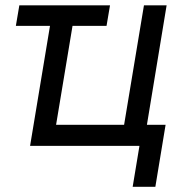

<svg xmlns="http://www.w3.org/2000/svg" viewBox="-20 -556 695 732"><path d="M399.4 -535.6 386.2 -457.5H40.5L53.7 -535.6ZM94.7 0 183.6 -535.6H269.5L193.8 -80.1H453.1L528.8 -535.6H615.2L526.9 0ZM485.8 156.2 511.7 0H475.1L488.3 -80.1H611.3L572.3 156.2Z"/></svg>

Font: Inter 20pt
Style: Italic
Weight: 400
Italic angle: -9.3988°
Version: Version 4.001;git-66647c0bb